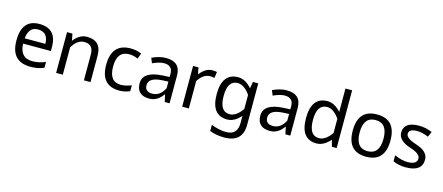

<svg xmlns="http://www.w3.org/2000/svg" viewBox="-60 -1480 5628 2440"><g transform="rotate(15 2754.0 -260.0)"><path d="M312.5 9.8Q54.7 9.8 54.7 -268.1Q54.7 -545.9 283.7 -545.9Q512.7 -545.9 512.7 -304.2V-251H108.9V-320.8H420.9Q419.9 -474.1 282.7 -474.1Q146.5 -474.1 146.5 -269.5Q146.5 -64.9 316.9 -64.9Q406.7 -64.9 488.8 -102.1V-24.9Q412.6 9.8 312.5 9.8Z M1014.2 0V-342.8Q1014.2 -472.2 894 -472.2Q796.4 -472.2 728 -344.2L684.1 -362.8Q779.8 -544.9 909.7 -544.9Q1101.1 -544.9 1101.1 -349.1V0ZM648.9 0V-536.1H719.7L736.8 -448.2V0Z M1481.4 9.8Q1236.3 9.8 1236.3 -265.1Q1236.3 -545.9 1487.3 -545.9Q1561 -545.9 1628.4 -517.1L1601.6 -443.8Q1542.5 -469.2 1485.4 -469.2Q1327.1 -469.2 1327.1 -266.1Q1327.1 -65.9 1480.5 -65.9Q1543.9 -65.9 1619.1 -97.2V-19Q1551.8 9.8 1481.4 9.8Z M1766.6 -499Q1868.2 -544.9 1949.7 -544.9Q2141.6 -544.9 2141.6 -365.2V0H2077.6L2055.7 -100.6V-262.2L1975.6 -258.3Q1798.3 -248 1798.3 -147.9Q1798.3 -61 1896.5 -61Q2006.8 -61 2065.9 -195.8L2100.1 -177.2Q2017.1 9.8 1876.5 9.8Q1707.5 9.8 1707.5 -148.9Q1707.5 -303.7 1964.4 -318.8L2055.7 -323.2V-365.2Q2055.7 -474.1 1944.3 -474.1Q1882.8 -474.1 1793.5 -433.1Z M2386.2 -345.2 2342.3 -363.8Q2438 -545.9 2557.1 -545.9Q2597.2 -545.9 2620.1 -540L2608.9 -459Q2583.5 -465.8 2551.3 -465.8Q2454.6 -465.8 2386.2 -345.2ZM2307.1 0V-536.1H2377.9L2395 -448.2V0Z M2924.3 240.2Q2813.5 240.2 2731.4 206.1V125Q2835 167 2929.7 167Q3077.6 167 3077.6 8.8V-435.1L3094.2 -536.1H3164.6V8.8Q3164.6 240.2 2924.3 240.2ZM2900.9 9.8Q2689.5 9.8 2689.5 -268.1Q2689.5 -545.9 2900.9 -545.9Q3024.9 -545.9 3133.3 -377L3087.9 -345.7Q3003.9 -473.1 2913.6 -473.1Q2780.8 -473.1 2780.8 -268.1Q2780.8 -63 2913.6 -63Q3003.9 -63 3087.9 -190.4L3133.3 -159.2Q3024.9 9.8 2900.9 9.8Z M3354.5 -499Q3456.1 -544.9 3537.6 -544.9Q3729.5 -544.9 3729.5 -365.2V0H3665.5L3643.6 -100.6V-262.2L3563.5 -258.3Q3386.2 -248 3386.2 -147.9Q3386.2 -61 3484.4 -61Q3594.7 -61 3653.8 -195.8L3688 -177.2Q3605 9.8 3464.4 9.8Q3295.4 9.8 3295.4 -148.9Q3295.4 -303.7 3552.2 -318.8L3643.6 -323.2V-365.2Q3643.6 -474.1 3532.2 -474.1Q3470.7 -474.1 3381.3 -433.1Z M4076.2 9.8Q3864.7 9.8 3864.7 -268.1Q3864.7 -545.9 4076.2 -545.9Q4200.2 -545.9 4308.6 -377L4263.2 -345.7Q4179.2 -473.1 4088.9 -473.1Q3956.1 -473.1 3956.1 -268.1Q3956.1 -63 4088.9 -63Q4179.2 -63 4263.2 -190.4L4308.6 -159.2Q4200.2 9.8 4076.2 9.8ZM4276.9 0 4252 -92.3V-759.8H4339.8V0Z M4727.5 9.8Q4479.5 9.8 4479.5 -268.1Q4479.5 -545.9 4727.5 -545.9Q4975.6 -545.9 4975.6 -268.1Q4975.6 9.8 4727.5 9.8ZM4727.5 -63Q4884.3 -63 4884.3 -267.6Q4884.3 -472.2 4727.5 -472.2Q4570.3 -472.2 4570.3 -267.6Q4570.3 -63 4727.5 -63Z M5249.5 9.8Q5157.7 9.8 5081.5 -23.9V-104Q5179.2 -61 5251.5 -61Q5378.4 -61 5378.4 -140.1Q5378.4 -202.6 5246.6 -244.1Q5080.6 -296.4 5080.6 -403.8Q5080.6 -545.9 5281.7 -545.9Q5364.7 -545.9 5452.6 -509.8L5422.4 -439.9Q5338.9 -474.1 5275.4 -474.1Q5164.6 -474.1 5164.6 -409.2Q5164.6 -350.6 5302.7 -307.1Q5463.4 -256.3 5463.4 -147.9Q5463.4 9.8 5249.5 9.8Z"/></g></svg>

Font: Nokora
Style: Regular
Weight: 400
Designer: Danh Hong
Foundry: Danh Hong
Version: Version 9.000